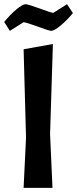

<svg xmlns="http://www.w3.org/2000/svg" viewBox="-34 -908 372 928"><path d="M221.7 -695.3Q218.8 -585.9 208 -259.8Q210.9 -195.3 219.7 0Q184.6 0 80.1 0Q83 -60.5 91.8 -243.2Q88.9 -349.6 80.1 -669.9Q115.2 -675.8 221.7 -695.3ZM290 -887.7Q296.9 -877 318.4 -844.7Q290 -810.5 259.8 -785.2Q228.5 -758.8 212.9 -758.8Q198.2 -760.7 146.5 -780.3Q94.7 -798.8 80.1 -800.8Q57.6 -787.1 13.7 -758.8Q6.8 -769.5 -13.7 -801.8Q13.7 -835.9 44.9 -862.3Q75.2 -887.7 90.8 -887.7Q106.4 -885.7 157.2 -867.2Q209 -847.7 223.6 -845.7Q246.1 -860.4 290 -887.7Z"/></svg>

Font: Acme Polish
Style: Regular
Weight: 400
Designer: Juan Pablo del Peral
Version: Version 1.002